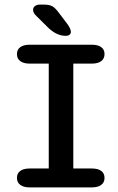

<svg xmlns="http://www.w3.org/2000/svg" viewBox="-20 -813 510 833"><path d="M109 0Q82.5 0 68 -10.8Q53.5 -21.5 53.5 -41Q53.5 -61 68 -71.5Q82.5 -82 109 -82H191.5V-537H109Q82.5 -537 68 -547.8Q53.5 -558.5 53.5 -578.5Q53.5 -598 68 -608.5Q82.5 -619 109 -619H378Q405 -619 419.2 -608.5Q433.5 -598 433.5 -578.5Q433.5 -558.5 419.2 -547.8Q405 -537 378 -537H298V-82H378Q405 -82 419.2 -71.5Q433.5 -61 433.5 -41Q433.5 -21.5 419.2 -10.8Q405 0 378 0ZM266 -657.5Q247 -657.5 229 -665.2Q211 -673 192 -690L140 -741.5Q123.5 -756 123.5 -770.5Q123.5 -780.5 131.8 -786.8Q140 -793 153 -793H171Q195.5 -793 208.2 -785.2Q221 -777.5 236.5 -756L271 -710.5Q287.5 -688 287.5 -675Q287.5 -666.5 281.2 -662Q275 -657.5 266 -657.5Z"/></svg>

Font: Sono Medium
Style: Regular
Weight: 500
Designer: Tyler Finck
Foundry: Tyler Finck
Version: Version 2.112